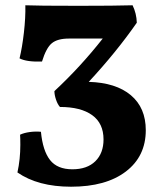

<svg xmlns="http://www.w3.org/2000/svg" viewBox="-20 -698 613 727"><path d="M532 -205Q532 -106 456.5 -48.5Q381 9 249 9Q124 9 46 -45Q57 -95 57 -150Q57 -176 56 -188Q71 -195 92.5 -198Q114 -201 135 -199Q142 -127 169.5 -92Q197 -57 254 -57Q310 -57 341 -87.5Q372 -118 372 -170Q372 -231 329 -262Q286 -293 207 -293Q198 -303 192 -321Q186 -339 186 -353Q284 -444 369 -552H241Q198 -552 176.5 -534.5Q155 -517 139 -465Q81 -463 54 -477Q64 -518 70.5 -574.5Q77 -631 76 -678Q118 -676 278 -676Q417 -676 482 -678Q497 -647 498 -612Q420 -500 316 -388Q419 -385 475.5 -337.5Q532 -290 532 -205Z"/></svg>

Font: Vollkorn SC
Style: Bold
Weight: 700
Designer: Friedrich Althausen
Foundry: Friedrich Althausen
Version: Version 4.015